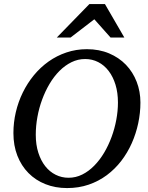

<svg xmlns="http://www.w3.org/2000/svg" viewBox="-20 -936 750 972"><path d="M577.1 -417Q577.1 -466.8 564.7 -507.3Q552.2 -547.9 530 -576.9Q507.8 -606 477.3 -621.6Q446.8 -637.2 411.1 -637.2Q374.5 -637.2 341.8 -621.1Q309.1 -605 281.2 -577.1Q253.4 -549.3 231.2 -512Q209 -474.6 193.4 -432.1Q177.7 -389.6 169.4 -344Q161.1 -298.3 161.1 -253.9Q161.1 -203.1 174.1 -162.8Q187 -122.6 209.2 -94.5Q231.4 -66.4 261.7 -51.3Q292 -36.1 327.1 -36.1Q363.8 -36.1 396.5 -52.5Q429.2 -68.8 457 -97.2Q484.9 -125.5 507.1 -162.8Q529.3 -200.2 544.9 -242.7Q560.5 -285.2 568.8 -329.8Q577.1 -374.5 577.1 -417ZM690.9 -417Q690.9 -364.3 679.7 -311.8Q668.5 -259.3 647 -210.9Q625.5 -162.6 593.8 -121.3Q562 -80.1 520.8 -49.3Q479.5 -18.6 429 -1.2Q378.4 16.1 319.8 16.1Q259.8 16.1 210 -3.7Q160.2 -23.4 124 -60.1Q87.9 -96.7 67.9 -147.9Q47.9 -199.2 47.9 -262.2Q47.9 -315.9 60.1 -368.2Q72.3 -420.4 95.5 -467.8Q118.7 -515.1 151.6 -555.2Q184.6 -595.2 225.8 -624.5Q267.1 -653.8 316.2 -670.4Q365.2 -687 419.9 -687Q481.9 -687 532.2 -665.8Q582.5 -644.5 617.7 -607.9Q652.8 -571.3 671.9 -522Q690.9 -472.7 690.9 -417ZM539.6 -746.1 457.5 -838.4 337.4 -746.1H267.6L432.6 -915.5H511.2L609.4 -746.1Z"/></svg>

Font: Charis SIL Afr
Style: Italic
Weight: 400
Italic angle: -11°
Foundry: SIL International
Version: Version 5.000